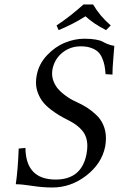

<svg xmlns="http://www.w3.org/2000/svg" viewBox="-20 -832 533 862"><path d="M493.2 -626Q492.2 -607.9 488.5 -566.2Q484.9 -524.4 484.9 -497.1L454.1 -499Q452.1 -522 449.2 -537.8Q446.3 -553.7 438.7 -571.3Q431.2 -588.9 419.9 -599.4Q408.7 -609.9 389.2 -616.9Q369.6 -624 342.8 -624Q295.4 -624 260.3 -595.7Q225.1 -567.4 215.8 -522Q213.9 -512.2 213.9 -501.5Q213.9 -481.9 221.9 -463.4Q230 -444.8 241.5 -431.9Q252.9 -418.9 268.6 -407Q284.2 -395 295.9 -388.2Q307.6 -381.3 319.8 -376Q348.6 -362.8 369.9 -349.4Q391.1 -335.9 412.1 -316.2Q433.1 -296.4 444.3 -269.8Q455.6 -243.2 455.6 -211.4Q455.6 -192.4 452.1 -173.8Q437 -97.7 367.7 -43.9Q298.3 9.8 214.8 9.8Q171.4 9.8 124.3 2.4Q77.1 -4.9 50.8 -4.9Q60.1 -65.9 64 -165L94.2 -168Q95.7 -25.9 230 -25.9Q345.7 -25.9 368.2 -139.2Q372.1 -161.1 372.1 -176.3Q372.1 -217.8 350.1 -244.6Q328.1 -271.5 289.1 -291Q264.6 -303.2 246.6 -314Q228.5 -324.7 207.5 -340.8Q186.5 -356.9 173.1 -373.8Q159.7 -390.6 150.6 -413.6Q141.6 -436.5 141.6 -461.9Q141.6 -478.5 145 -495.1Q154.8 -545.4 190.9 -583.7Q227.1 -622.1 271 -640.1Q314.9 -658.2 358.9 -658.2Q389.2 -658.2 410.2 -654.3Q431.2 -650.4 440.2 -645.3Q449.2 -640.1 463.1 -634.3Q477.1 -628.4 493.2 -626ZM397.9 -812Q427.7 -760.7 477.1 -717.8L456.1 -696.8Q398.9 -726.1 363.8 -758.8Q304.7 -721.7 243.2 -696.8L233.9 -717.8Q291.5 -755.4 355 -812Z"/></svg>

Font: Linux Libertine G
Style: Italic
Weight: 400
Italic angle: -12°
Designer: Philipp H. Poll
Foundry: Philipp H. Poll
Version: Version 5.1.3